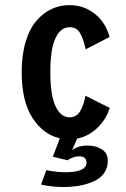

<svg xmlns="http://www.w3.org/2000/svg" viewBox="-20 -532 490 748"><path d="M243.5 92.5 186 78.5 213 7Q148.5 -8 106.5 -72.8Q64.5 -137.5 64.5 -251Q64.5 -318.5 80.2 -370.2Q96 -422 122.8 -452.2Q149.5 -482.5 181.5 -497.2Q213.5 -512 250 -512Q307.5 -512 349.8 -477.8Q392 -443.5 407 -388L314 -340Q304 -383.5 290.8 -404.8Q277.5 -426 251 -426Q216 -426 196 -383.2Q176 -340.5 176 -251Q176 -162.5 196 -118.8Q216 -75 251 -75Q277.5 -75 291.5 -97.5Q305.5 -120 313 -159L407.5 -111.5Q394.5 -68.5 360.5 -35Q326.5 -1.5 280.5 8L261 53Q284.5 35 321 35Q353.5 35 376.8 49.8Q400 64.5 400 95Q400 121.5 386 141.8Q372 162 347.2 173.5Q322.5 185 292.5 190.8Q262.5 196.5 227 196.5Q181 196.5 140 187L160.5 131Q201.5 139 235 139Q317 139 317 101Q317 77 287 77Q276 77 263 81.8Q250 86.5 243.5 92.5Z"/></svg>

Font: League Mono Condensed Medium
Style: Regular
Weight: 500
Width: 1
Designer: Tyler Finck
Foundry: The League of Moveable Type / Tyler Finck
Version: Version 2.210